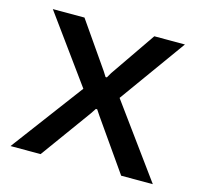

<svg xmlns="http://www.w3.org/2000/svg" viewBox="-83 -619 742 709"><g transform="rotate(15 288.0 -264.5)"><path d="M15 0 220 -274 35 -529H156L276 -356L288 -337H293L304 -356L423 -529H540L358 -276L559 0H438L303 -193L289 -214H284L270 -193L130 0Z"/></g></svg>

Font: Mona Sans ExtraLight Medium
Style: Regular
Weight: 500
Version: Version 2.000